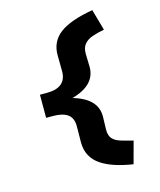

<svg xmlns="http://www.w3.org/2000/svg" viewBox="-131 -799 912 1097"><g transform="rotate(-15 324.5 -250.5)"><path d="M520.8 205.7Q464.5 197.2 417.7 182.3Q370.8 167.4 335.5 144.3Q300.2 121.1 281.5 87.1Q262.8 53 262.8 7L263.8 -88Q263.8 -137 234 -158.4Q204.2 -179.7 147 -179.7H106.8V-316.3H149Q206.2 -316.3 235 -340.9Q263.8 -365.6 263.8 -412L262.8 -507Q261.8 -588 323.5 -635.3Q385.2 -682.6 520.8 -705.7L556.1 -580.8Q515.5 -573.1 484.8 -562.4Q454.1 -551.7 436.6 -530.5Q419.2 -509.2 420.2 -471.5L422.2 -398Q423.2 -339 380.8 -299.9Q338.4 -260.7 252.5 -243.3L252.1 -257.7Q338.4 -238.3 380.8 -199.6Q423.2 -161 422.2 -102L420.2 -28.5Q419.2 8.5 435.4 27.1Q451.7 45.7 482.9 55.3Q514.1 64.9 556.1 75.1Z"/></g></svg>

Font: Lexend Mega
Style: Regular
Weight: 400
Designer: Bonnie Shaver-Troup, Thomas Jockin
Foundry: Lexend
Version: Version 1.007